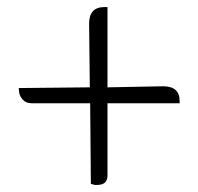

<svg xmlns="http://www.w3.org/2000/svg" viewBox="-20 -525 560 543"><path d="M284 -29Q284 -2 255 -2Q252 -2 248 -2L237 -5Q237 -47 235 -233H70Q53 -233 44 -243.5Q35 -254 34 -265L33 -276Q74 -276 234 -278L232 -458Q232 -505 275 -505Q279 -505 284 -505V-278L441 -281Q488 -281 488 -240Q488 -236 488 -233H284Z"/></svg>

Font: Sedan SC
Style: Regular
Weight: 400
Designer: Sebastian Salazar
Foundry: Sebastian Salazar
Version: Version 1.001